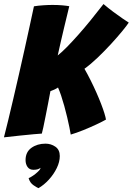

<svg xmlns="http://www.w3.org/2000/svg" viewBox="-39 -680 672 973"><path d="M-19 16Q-10 -18.5 2.2 -69Q14.5 -119.5 28.5 -179.8Q42.5 -240 57.2 -304.2Q72 -368.5 85.8 -431.2Q99.5 -494 111.8 -549.8Q124 -605.5 133 -648Q153.5 -651.5 179.5 -653.2Q205.5 -655 227 -655Q254 -655 276.8 -653Q299.5 -651 312 -648.5Q309 -635.5 302 -606.8Q295 -578 286.2 -541.5Q277.5 -505 268.8 -467.2Q260 -429.5 253.5 -399Q274 -415 300.2 -441.8Q326.5 -468.5 357 -502.8Q387.5 -537 420 -577Q452.5 -617 485.5 -659.5Q509 -639.5 534.8 -620.2Q560.5 -601 581.8 -586.5Q603 -572 613.5 -565.5Q604.5 -551.5 580.8 -522.5Q557 -493.5 524.5 -458Q492 -422.5 456.5 -388.5Q421 -354.5 389 -331.5Q405 -303.5 420.5 -272.5Q436 -241.5 449.5 -211Q463 -180.5 473.5 -153.2Q484 -126 490.2 -105.5Q496.5 -85 498 -74Q481.5 -64.5 449.8 -49.5Q418 -34.5 382.5 -20.2Q347 -6 319.5 2Q317 -12.5 312.5 -35.8Q308 -59 301.2 -86.8Q294.5 -114.5 286.8 -142.8Q279 -171 270.8 -195.5Q262.5 -220 255 -236.5Q245.5 -230 235.2 -225.5Q225 -221 216.5 -218Q211.5 -190 204.8 -156Q198 -122 191.8 -90Q185.5 -58 180.5 -34.5Q175.5 -11 173 -3Q163 -2.5 132.2 0.2Q101.5 3 61 7.2Q20.5 11.5 -19 16ZM156 273.5Q150 271.5 131.5 259.2Q113 247 106 223Q115.5 219 129 209.8Q142.5 200.5 153.2 190.2Q164 180 165.5 174Q166 172 166 170.5Q161 175 152.2 177.8Q143.5 180.5 130.5 180.5Q110.5 180.5 100.5 166Q90.5 151.5 90.5 131.5Q90.5 90.5 120.2 69.2Q150 48 191.5 48Q219.5 48 241.8 63.5Q264 79 264 110.5Q264 140 248.8 171.5Q233.5 203 209 230Q184.5 257 156 273.5Z"/></svg>

Font: Grandstander Thin ExtraBold
Style: Italic
Weight: 800
Italic angle: -15°
Version: Version 1.200